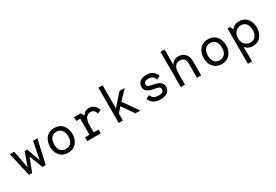

<svg xmlns="http://www.w3.org/2000/svg" viewBox="67 -1885 4746 3300"><g transform="rotate(-30 2440.0 -235.0)"><path d="M492 -471 424 -123 331 -390H278L184 -121L117 -470L31 -469L138 0H202L304 -265L407 0H471L578 -470Z M915 -480C757 -480 692 -355 692 -230C692 -115 757 10 915 10C1073 10 1138 -115 1138 -230C1138 -355 1073 -480 915 -480ZM915 -405C1005 -405 1055 -340 1055 -230C1055 -130 1005 -65 915 -65C825 -65 775 -130 775 -230C775 -340 825 -405 915 -405Z M1435 -470H1305V-395H1384V-75H1295V0H1564V-75H1467V-212C1467 -294 1485 -405 1596 -405C1649 -405 1670 -380 1694 -319L1765 -352C1731 -444 1672 -480 1604 -480C1543 -480 1502 -450 1474 -408Z M2252 0H2349L2142 -292L2311 -470H2207L2004 -241V-700H1921V0H2004V-138L2089 -235Z M2609 -154 2539 -118C2568 -41 2640 10 2744 10C2854 10 2937 -31 2937 -132C2937 -244 2832 -261 2745 -278C2670 -293 2650 -304 2650 -340C2650 -388 2687 -405 2739 -405C2820 -405 2846 -364 2866 -316L2936 -352C2908 -429 2842 -480 2741 -480C2645 -480 2567 -433 2567 -340C2567 -241 2656 -218 2744 -201C2815 -187 2854 -183 2854 -132C2854 -76 2808 -65 2755 -65C2661 -65 2634 -99 2609 -154Z M3153 -700V0H3236V-213C3236 -285 3244 -405 3366 -405C3474 -405 3474 -310 3474 -286V-264L3473 0H3556L3557 -286C3557 -401 3487 -480 3381 -480C3321 -480 3267 -454 3233 -394L3236 -700Z M3965 -480C3807 -480 3742 -355 3742 -230C3742 -115 3807 10 3965 10C4123 10 4188 -115 4188 -230C4188 -355 4123 -480 3965 -480ZM3965 -405C4055 -405 4105 -340 4105 -230C4105 -130 4055 -65 3965 -65C3875 -65 3825 -130 3825 -230C3825 -340 3875 -405 3965 -405Z M4583 10C4737 10 4798 -124 4798 -235C4798 -347 4737 -480 4583 -480C4510 -480 4462 -450 4431 -407L4405 -470H4352V230H4435L4432 -60C4463 -19 4511 10 4583 10ZM4576 -65C4488 -65 4424 -130 4424 -230C4424 -340 4488 -405 4576 -405C4664 -405 4715 -339 4715 -235C4715 -131 4664 -65 4576 -65Z"/></g></svg>

Font: Necto Mono
Style: Regular
Weight: 400
Designer: Marco Condello
Foundry: Collletttivo
Version: Version 1.300;Glyphs 3.2 (3217)